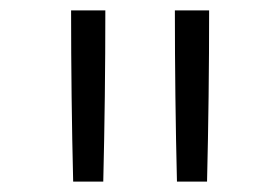

<svg xmlns="http://www.w3.org/2000/svg" viewBox="-20 -792 540 370"><path d="M321 -442Q319 -524 318 -606.5Q317 -689 317 -772H383Q383 -689 382 -606.5Q381 -524 379 -442ZM121 -442Q119 -524 118 -606.5Q117 -689 117 -772H183Q183 -689 182 -606.5Q181 -524 179 -442Z"/></svg>

Font: Iosevka Curly Slab Light
Style: Regular
Weight: 300
Monospace: yes
Designer: Belleve Invis
Foundry: Belleve Invis
Version: Version 22.1.2; ttfautohint (v1.8.4)